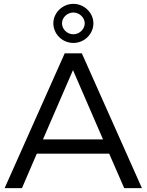

<svg xmlns="http://www.w3.org/2000/svg" viewBox="-20 -977 761 997"><path d="M361 -754C418 -754 465 -800 465 -856C465 -910 418 -957 361 -957C304 -957 257 -910 257 -856C257 -800 304 -754 361 -754ZM361 -912C392 -912 420 -886 420 -856C420 -825 392 -799 361 -799C329 -799 302 -825 302 -856C302 -886 329 -912 361 -912ZM625 0H717L405 -700H316L4 0H94L171 -179H547ZM203 -253 359 -613 515 -253Z"/></svg>

Font: Juman Normal
Style: Regular
Weight: 300
Designer: Bandar Raffah (Arabic) Julieta Ulanovsky (Latin)
Foundry: Caramella
Version: Version 5.022;PS 005.022;hotconv 1.0.88;makeotf.lib2.5.64775